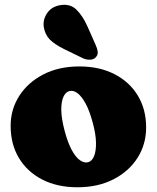

<svg xmlns="http://www.w3.org/2000/svg" viewBox="-20 -778 664 812"><path d="M315.5 -497Q401 -497 464.5 -464.2Q528 -431.5 563 -373.5Q598 -315.5 598 -239Q598 -167.5 561.5 -110.2Q525 -53 459.5 -19.5Q394 14 307.5 14Q222.5 14 159 -18.5Q95.5 -51 60.2 -109.5Q25 -168 25 -246Q25 -315.5 61.5 -372.5Q98 -429.5 163.2 -463.2Q228.5 -497 315.5 -497ZM353 -92Q369 -96.5 377.8 -117.5Q386.5 -138.5 386 -174.2Q385.5 -210 372.5 -258Q359 -309 342 -340.2Q325 -371.5 307 -384.5Q289 -397.5 272.5 -392.5Q257.5 -388.5 248.2 -368.5Q239 -348.5 239.2 -313Q239.5 -277.5 253 -226Q266.5 -175 283.2 -144Q300 -113 318.2 -100.2Q336.5 -87.5 353 -92ZM350 -666 384.5 -588Q391.5 -573 393.2 -559.8Q395 -546.5 385 -535.5Q376 -526 360.8 -525.5Q345.5 -525 331 -531.5L253 -569.5Q211 -590 191 -610.5Q171 -631 165.5 -661.5Q160 -693 178.5 -721.2Q197 -749.5 233.5 -756Q276.5 -763.5 303.2 -737.2Q330 -711 350 -666Z"/></svg>

Font: Fraunces SuperSoft 9pt
Style: Regular
Weight: 900
Version: Version 1.000;[b76b70a41]